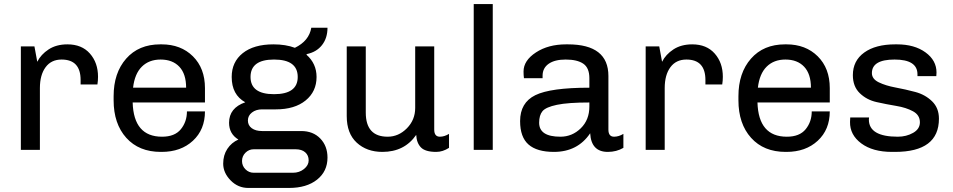

<svg xmlns="http://www.w3.org/2000/svg" viewBox="-20 -740 4705 948"><path d="M313 -521Q384 -521 424 -475.5Q464 -430 464 -361Q464 -342 461 -323H378V-345Q378 -446 284 -446Q233 -446 205 -408Q177 -370 177 -305V0H83V-511H150L164 -435Q182 -471 220 -496Q258 -521 313 -521Z M778 -521Q873 -521 932.5 -462Q992 -403 992 -305V-234H635Q640 -65 780 -65Q843 -65 873 -102Q903 -139 903 -190H992Q992 -100 932.5 -45Q873 10 778 10H774Q666 10 603.5 -59.5Q541 -129 541 -245V-265Q541 -380 603 -450.5Q665 -521 771 -521ZM773 -446Q716 -446 680.5 -411Q645 -376 637 -307H899Q899 -375 865.5 -410.5Q832 -446 773 -446Z M1330 -521Q1391 -521 1436 -504Q1506 -538 1517 -603H1597Q1597 -552 1570 -517.5Q1543 -483 1495 -473L1493 -470Q1543 -426 1543 -360Q1543 -288 1489 -244Q1435 -200 1342 -200H1274Q1244 -200 1224 -184.5Q1204 -169 1204 -145Q1204 -121 1223 -107Q1242 -93 1274 -93H1467Q1526 -93 1561.5 -56Q1597 -19 1597 38Q1597 106 1545.5 147Q1494 188 1407 188H1206Q1155 188 1118.5 150.5Q1082 113 1082 68Q1082 26 1102.5 -5Q1123 -36 1157 -51Q1111 -79 1111 -134Q1111 -207 1191 -235Q1124 -272 1124 -360Q1124 -434 1178.5 -477.5Q1233 -521 1330 -521ZM1333 -446Q1217 -446 1217 -360Q1217 -275 1333 -275Q1450 -275 1450 -360Q1450 -446 1333 -446ZM1439 -3H1233Q1209 -3 1192 14Q1175 31 1175 55Q1175 79 1192 96Q1209 113 1233 113H1426Q1458 113 1481 94.5Q1504 76 1504 52Q1504 27 1487 12Q1470 -3 1439 -3Z M1786 -511V-184Q1786 -65 1894 -65Q1948 -65 1989 -106.5Q2030 -148 2030 -207V-511H2124V-100Q2124 -65 2152 -65Q2174 -65 2197 -79V-10Q2166 10 2134 10Q2080 10 2058.5 -12Q2037 -34 2035 -74Q1977 10 1868 10Q1791 10 1741.5 -35.5Q1692 -81 1692 -167V-511Z M2319 -720H2413V0H2319Z M2784 -521Q2984 -521 2984 -365V-100Q2984 -65 3012 -65Q3035 -65 3058 -79V-10Q3024 10 2981 10Q2899 10 2894 -82Q2832 10 2715 10Q2631 10 2589.5 -26.5Q2548 -63 2548 -142Q2548 -233 2623 -270Q2698 -307 2890 -307V-354Q2890 -405 2860 -425.5Q2830 -446 2773 -446Q2719 -446 2689 -425Q2659 -404 2659 -366V-354H2567Q2565 -368 2565 -387Q2565 -441 2626 -481Q2687 -521 2775 -521ZM2890 -234Q2785 -234 2730 -222.5Q2675 -211 2658.5 -191Q2642 -171 2642 -134Q2642 -65 2747 -65Q2805 -65 2847.5 -106.5Q2890 -148 2890 -214Z M3398 -521Q3469 -521 3509 -475.5Q3549 -430 3549 -361Q3549 -342 3546 -323H3463V-345Q3463 -446 3369 -446Q3318 -446 3290 -408Q3262 -370 3262 -305V0H3168V-511H3235L3249 -435Q3267 -471 3305 -496Q3343 -521 3398 -521Z M3863 -521Q3958 -521 4017.5 -462Q4077 -403 4077 -305V-234H3720Q3725 -65 3865 -65Q3928 -65 3958 -102Q3988 -139 3988 -190H4077Q4077 -100 4017.5 -45Q3958 10 3863 10H3859Q3751 10 3688.5 -59.5Q3626 -129 3626 -245V-265Q3626 -380 3688 -450.5Q3750 -521 3856 -521ZM3858 -446Q3801 -446 3765.5 -411Q3730 -376 3722 -307H3984Q3984 -375 3950.5 -410.5Q3917 -446 3858 -446Z M4409 -521Q4495 -521 4549.5 -481.5Q4604 -442 4604 -382Q4604 -372 4603 -364H4510V-373Q4510 -446 4397 -446Q4285 -446 4285 -379Q4285 -350 4319 -333.5Q4353 -317 4401.5 -308Q4450 -299 4499 -286Q4548 -273 4582 -240Q4616 -207 4616 -154Q4616 10 4399 10H4384Q4289 10 4232.5 -32Q4176 -74 4177 -138Q4177 -151 4178 -160H4271Q4270 -155 4270 -150Q4270 -65 4413 -65Q4455 -65 4488.5 -84Q4522 -103 4522 -136Q4522 -172 4488 -190.5Q4454 -209 4405.5 -217Q4357 -225 4308 -236Q4259 -247 4225 -280Q4191 -313 4191 -369Q4191 -440 4247 -480.5Q4303 -521 4400 -521Z"/></svg>

Font: Chivo
Style: Regular
Weight: 400
Designer: Hector Gatti
Foundry: Omnibus-Type
Version: Version 1.007;PS 001.007;hotconv 1.0.88;makeotf.lib2.5.64775